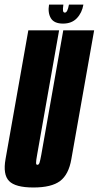

<svg xmlns="http://www.w3.org/2000/svg" viewBox="-45 -806 427 830"><path d="M99.5 4.5Q21.5 4.5 -5.8 -23.5Q-33 -51.5 -21 -118.5L77.5 -675H210.5L115.5 -137Q111 -112.5 111 -103Q110.5 -96 113.5 -94.5Q115 -93.5 116.5 -93.5Q123 -93.5 126 -103Q129 -112.5 133.5 -137L228.5 -675H362L263.5 -118.5Q252 -51.5 214.8 -23.5Q177.5 4.5 99.5 4.5ZM227.5 -704Q189 -704 175 -727.2Q161 -750.5 167 -786H229Q226 -766.5 227.5 -759Q229 -751.5 235.5 -751.5Q247 -751.5 253 -786H315.5Q309.5 -750.5 287.2 -727.2Q265 -704 227.5 -704Z"/></svg>

Font: Anybody UltraCondensed Regular
Style: Bold Italic
Weight: 700
Width: 1
Italic angle: -10°
Designer: Tyler Finck
Foundry: Etcetera Type Company
Version: Version 1.010; ttfautohint (v1.8.3) -l 8 -r 50 -G 200 -x 14 